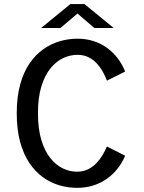

<svg xmlns="http://www.w3.org/2000/svg" viewBox="-20 -892 690 923"><path d="M349.9 11Q307.1 11 265.3 -1.2Q223.4 -13.5 186.4 -40Q149.4 -66.6 121.1 -108.7Q92.7 -150.8 76.6 -210.2Q60.5 -269.6 60.5 -348Q60.5 -426.4 76.9 -485.7Q93.3 -544.9 121.9 -586.9Q150.6 -628.9 187.9 -655.2Q225.1 -681.5 267.3 -693.8Q309.4 -706 352.2 -706Q394.4 -706 430.2 -694.3Q466.1 -682.6 495.2 -661.4Q524.3 -640.2 546 -611.5Q567.7 -582.7 581.6 -548.1L493.9 -504.3Q486.1 -525.8 473.9 -547.6Q461.8 -569.4 444.6 -587.8Q427.5 -606.1 404.6 -617.3Q381.6 -628.4 351.9 -628.4Q317 -628.4 283.2 -612.6Q249.5 -596.7 222.2 -562.9Q194.9 -529.1 178.7 -475.9Q162.5 -422.8 162.5 -348Q162.5 -273.2 178.5 -219.7Q194.6 -166.2 221.6 -132.4Q248.6 -98.6 282 -82.6Q315.3 -66.6 349.6 -66.6Q379.6 -66.6 402.9 -78Q426.1 -89.4 443.5 -107.7Q460.9 -125.9 473.4 -147Q485.8 -168.1 493.9 -187.9L581.6 -143.4Q568 -110.8 546.1 -82.6Q524.3 -54.5 495 -33.5Q465.8 -12.4 429.4 -0.7Q392.9 11 349.9 11ZM177.6 -757.4 318.3 -872.4H386L526.7 -757.4H433.6L352.4 -826.9L270.7 -757.4Z"/></svg>

Font: Trispace Thin
Style: Regular
Weight: 100
Designer: Tyler Finck
Foundry: Etcetera Type Company
Version: Version 1.210